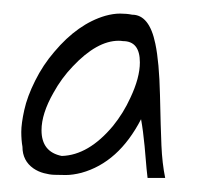

<svg xmlns="http://www.w3.org/2000/svg" viewBox="-20 -381 289 277"><path d="M183.5 -209Q151.2 -146.5 97.5 -131.7Q85 -128.5 74.9 -128.5Q64.8 -128.5 58.2 -128.8Q51.5 -129 43.3 -131.2Q35.2 -133.3 28.3 -138Q12.4 -149.1 12.4 -169.3Q10.7 -178.8 10.7 -190.7Q10.7 -202.6 15 -222.2Q19.3 -241.8 30.7 -264.5Q42 -287.3 58.4 -306.3Q92.3 -346.6 131.9 -358.2Q143.5 -361.4 153.2 -361.4Q162.8 -361.4 170.6 -359.8Q195.5 -359.8 204.1 -318Q209.7 -291.5 210.8 -244.2Q211.8 -196.8 212.9 -171.1Q214 -145.4 218.3 -124.3H192.9Q191.2 -138.6 190.4 -149.7Q189.5 -160.8 188.6 -170.3Q186.5 -192.5 183.5 -209ZM181.8 -291Q181.8 -321.7 157.3 -321.7Q154.2 -322.2 151.2 -322.2Q119.9 -322.2 85 -285.2Q68.7 -268.2 57.1 -247.1Q39.9 -216.9 39.9 -193.1Q39.9 -161.8 69.1 -156Q107.8 -157.1 143.1 -199.4Q158.1 -218 168 -239.7Q181.8 -268.8 181.8 -291Z"/></svg>

Font: Architects Daughter
Style: Regular
Weight: 400
Designer: Kimberly Geswein
Foundry: Kimberly Geswein
Version: Version 1.003 2010